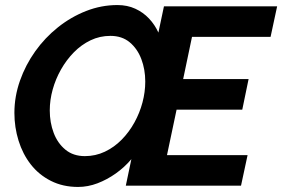

<svg xmlns="http://www.w3.org/2000/svg" viewBox="-20 -735 1117 760"><path d="M289 5Q229 5 181.5 -19Q134 -43 102 -84Q70 -125 53.5 -178Q37 -231 37 -288Q37 -353 59 -415.5Q81 -478 119.5 -532Q158 -586 209.5 -627Q261 -668 321 -691.5Q381 -715 445 -715Q484 -715 515.5 -700.5Q547 -686 570 -661.5Q593 -637 607 -606L629 -710H1077L1051 -589H740L705 -422H964L939 -301H679L641 -121H960L934 0H478L500 -105Q473 -73 438.5 -48.5Q404 -24 366 -9.5Q328 5 289 5ZM316 -117Q358 -117 395 -134.5Q432 -152 461.5 -182Q491 -212 512 -250Q533 -288 544 -329.5Q555 -371 555 -412Q555 -460 539.5 -501Q524 -542 493.5 -567.5Q463 -593 417 -593Q375 -593 338.5 -575.5Q302 -558 272.5 -528Q243 -498 221.5 -460Q200 -422 188.5 -380.5Q177 -339 177 -298Q177 -250 192.5 -209Q208 -168 239 -142.5Q270 -117 316 -117Z"/></svg>

Font: Raleway Thin
Style: Bold Italic
Weight: 700
Italic angle: -12°
Version: Version 4.026